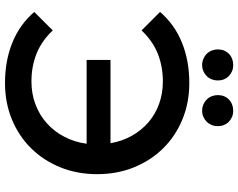

<svg xmlns="http://www.w3.org/2000/svg" viewBox="-110 -810 929 748"><g transform="rotate(90 354.0 -435.5)"><path d="M303 -709Q379.5 -709 444.5 -682.2Q509.5 -655.5 557 -607.5Q604.5 -559.5 631.2 -493.8Q658 -428 658 -350Q658 -272 631.2 -206.2Q604.5 -140.5 557 -92.5Q509.5 -44.5 444.5 -17.8Q379.5 9 303 9Q216 9 145.2 -19.8Q74.5 -48.5 26 -105L98 -177Q138.5 -134 188.2 -114Q238 -94 297 -94Q345 -94 386.5 -109.8Q428 -125.5 459.8 -154Q491.5 -182.5 512.2 -222Q533 -261.5 539.5 -309H213V-402H537.5Q529.5 -447.5 508.5 -485Q487.5 -522.5 456.2 -549.5Q425 -576.5 384.5 -591.2Q344 -606 297 -606Q238 -606 188.2 -586Q138.5 -566 98 -523L26 -595Q74.5 -651.5 145.2 -680.2Q216 -709 303 -709ZM233 -880Q246 -880 256.8 -875.5Q267.5 -871 275.8 -863Q284 -855 288.5 -844Q293 -833 293 -820Q293 -807.5 288.5 -796.2Q284 -785 275.8 -776.8Q267.5 -768.5 256.8 -763.8Q246 -759 233 -759Q220 -759 208.8 -763.8Q197.5 -768.5 189.2 -776.8Q181 -785 176.5 -796.2Q172 -807.5 172 -820Q172 -846.5 189.2 -863.2Q206.5 -880 233 -880ZM411 -880Q424 -880 434.8 -875.5Q445.5 -871 453.8 -863Q462 -855 466.5 -844Q471 -833 471 -820Q471 -807.5 466.5 -796.2Q462 -785 453.8 -776.8Q445.5 -768.5 434.8 -763.8Q424 -759 411 -759Q398 -759 386.8 -763.8Q375.5 -768.5 367.2 -776.8Q359 -785 354.5 -796.2Q350 -807.5 350 -820Q350 -846.5 367.2 -863.2Q384.5 -880 411 -880Z"/></g></svg>

Font: Argentum Sans
Style: Regular
Weight: 400
Designer: Julieta Ulanovsky, Owen Earl, Chris M. Simpson, Rasmus Andersson, Cristiano Sobral
Foundry: The Argentum Sans Project Authors
Version: Version 3.135; ttfautohint (v1.8.4.7-5d5b-dirty)